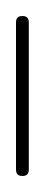

<svg xmlns="http://www.w3.org/2000/svg" viewBox="-20 -220 56 240"><path d="M0 -8H16V-192H0ZM8 -16Q4 -16 2 -14Q0 -12 0 -8Q0 -4 2 -2Q4 0 8 0Q12 0 14 -2Q16 -4 16 -8Q16 -12 14 -14Q12 -16 8 -16ZM8 -200Q4 -200 2 -198Q0 -196 0 -192Q0 -188 2 -186Q4 -184 8 -184Q12 -184 14 -186Q16 -188 16 -192Q16 -196 14 -198Q12 -200 8 -200Z"/></svg>

Font: Wavefont ExtraLight
Style: Regular
Weight: 250
Version: Version 3.004;gftools[0.9.33]